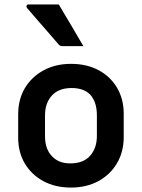

<svg xmlns="http://www.w3.org/2000/svg" viewBox="-20 -835 640 866"><path d="M300 -547Q371 -547 424.5 -518.5Q478 -490 508 -439Q538 -388 538 -322V-217Q538 -150 507.5 -98.5Q477 -47 423.5 -18Q370 11 300 11Q229 11 175.5 -18Q122 -47 92 -97.5Q62 -148 62 -214V-319Q62 -387 92.5 -438Q123 -489 177 -518Q231 -547 300 -547ZM303 -438Q245 -438 214 -404Q183 -370 183 -314V-221Q183 -161 216 -129Q245 -98 297 -98Q356 -98 386.5 -132.5Q417 -167 417 -222V-315Q417 -376 386 -409Q357 -438 303 -438ZM245 -815Q274 -767 301.5 -720Q329 -673 356 -627H261Q250 -627 244 -635Q216 -668 193 -694Q170 -720 148.5 -745Q127 -770 102 -799Q98 -804 100 -809.5Q102 -815 109 -815Z"/></svg>

Font: Recursive Mn Lnr St SmB
Style: Regular
Weight: 600
Monospace: yes
Version: Version 1.079;hotconv 1.0.112;makeotfexe 2.5.65598; ttfautoh